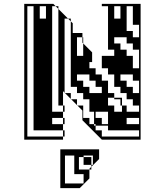

<svg xmlns="http://www.w3.org/2000/svg" viewBox="-20 -720 780 990"><path d="M217 -624V-688H185V-624ZM601 -624V-688H569V-624ZM697 -528V-592H665V-688H633V-560H665V-528ZM697 -368V-464H665V-496H633V-528H569V-496H601V-464H633V-432H665V-368ZM697 -240V-304H665V-336H601V-304H633V-272H665V-240ZM441 -336H377V-304H409V-272H441V-240H505V-272H473V-304H441ZM105 0V-700H255L267 -688H281V-674L331 -624H345V-610L355 -600V-550H405V-528H409V-496L405 -500V-528H377V-432H409V-496L455 -450V-400H441V-368H473V-336H505V-304H537V-240H569V-216H609V-208H633V-240H601V-272H569V-336H537V-368H505V-432H569V-464H537V-688H505V-700H705V0H505L405 -100V-150L379 -176H377V-178L347 -208H345V-210L315 -240H313V-242L305 -250V-176H313V-144H305V-176H281V-674L267 -688H249V-144H305V-112H313V-80H305V-112H249V-80H305V-48H313V-16H305V-48H153V-688H121V-16H305V0ZM697 -144V-176H665V-208H609V-176H633V-144ZM697 -80V-112H633V-80ZM697 -16V-48H537V-72H473V-80H465V-112H505V-80H537V-144H473V-112H465V-144H441V-208H409V-240H377V-272H345V-610L331 -624H313V-242L315 -240H345V-210L347 -208H377V-178L379 -176H409V-112H441V-80H465V-72H473V-48H505V-16ZM569 -208V-216H537V-176H569V-144H609V-176H601V-208ZM291 250V50H491V100L451 140V154H441V150L451 140V130H411V90H387V154H441V200L391 250ZM459 130V82H411V90H451V130ZM411 226V178H363V82H315V226Z"/></svg>

Font: Rubik Broken Fax
Style: Regular
Weight: 400
Designer: Hubert and Fischer, NaN
Foundry: Hubert and Fischer, NaN
Version: Version 2.201